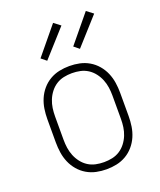

<svg xmlns="http://www.w3.org/2000/svg" viewBox="-141 -841 781 937"><g transform="rotate(-20 250.0 -372.5)"><path d="M250 8Q223 8 197 2.5Q171 -3 148 -16.5Q125 -30 107.5 -50.5Q90 -71 79.5 -95.5Q69 -120 65 -146.5Q61 -173 61 -200V-320Q61 -347 65 -373.5Q69 -400 79.5 -424.5Q90 -449 107.5 -469.5Q125 -490 148 -503.5Q171 -517 197 -522.5Q223 -528 250 -528Q277 -528 303 -522.5Q329 -517 352 -503.5Q375 -490 392.5 -469.5Q410 -449 420.5 -424.5Q431 -400 435 -373.5Q439 -347 439 -320V-200Q439 -173 435 -146.5Q431 -120 420.5 -95.5Q410 -71 392.5 -50.5Q375 -30 352 -16.5Q329 -3 303 2.5Q277 8 250 8ZM250 -29Q272 -29 293 -33.5Q314 -38 332 -49.5Q350 -61 363.5 -78.5Q377 -96 385 -116Q393 -136 396 -157Q399 -178 399 -200V-320Q399 -342 396 -363Q393 -384 385 -404Q377 -424 363.5 -441.5Q350 -459 332 -470.5Q314 -482 293 -486.5Q272 -491 250 -491Q228 -491 207 -486.5Q186 -482 168 -470.5Q150 -459 136.5 -441.5Q123 -424 115 -404Q107 -384 104 -363Q101 -342 101 -320V-200Q101 -178 104 -157Q107 -136 115 -116Q123 -96 136.5 -78.5Q150 -61 168 -49.5Q186 -38 207 -33.5Q228 -29 250 -29ZM328 -589 301 -611 418 -753 452 -727ZM158 -589 131 -611 248 -753 282 -727Z"/></g></svg>

Font: Iosevka Extralight
Style: Regular
Weight: 200
Monospace: yes
Designer: Belleve Invis
Foundry: Belleve Invis
Version: Version 32.0.1; ttfautohint (v1.8.4)